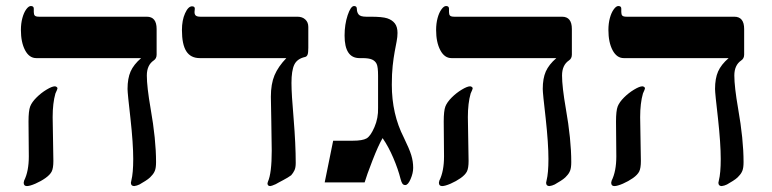

<svg xmlns="http://www.w3.org/2000/svg" viewBox="-20 -609 2577 641"><path d="M502.9 -426.8Q502.9 -413.6 493.2 -407.2Q470.2 -391.6 470.2 -356.9Q470.2 -319.3 482.9 -246.1Q501 -143.6 501 -67.9Q501 -48.8 497.1 -39.1Q493.2 -29.3 485.8 -22Q478 -11.7 454.6 1.5L445.8 6.8L437 10.3L428.2 12.2Q417 12.2 417 1L418.5 -6.3Q424.8 -31.2 424.8 -78.1Q424.8 -129.4 415.5 -213.9Q405.8 -297.9 405.8 -312Q405.8 -347.2 416 -370.4Q426.3 -393.6 451.2 -415H101.1Q77.6 -415 63.7 -441.4Q49.8 -467.8 49.8 -508.8Q49.8 -530.8 54.7 -548.8Q59.6 -566.9 67.6 -577.9Q75.7 -588.9 83 -588.9Q92.8 -588.9 92.8 -580.1V-568.8Q92.8 -560.5 96.2 -556.9Q99.6 -553.2 110.8 -553.2H470.2Q502.9 -553.2 502.9 -512.2ZM171.9 -314Q171.9 -311.5 165 -296.9Q155.8 -264.6 155.8 -217.8L158.2 -71.8Q158.2 -47.4 152.6 -36.4Q147 -25.4 131.8 -14.6Q116.7 -3.9 98.1 4.2Q79.6 12.2 69.8 12.2Q59.1 12.2 59.1 1L60.5 -5.9Q76.2 -37.1 76.2 -86.9L75.2 -203.1Q75.2 -239.3 80.8 -253.7Q86.4 -268.1 101.8 -283.4Q117.2 -298.8 135.5 -309.8Q153.8 -320.8 163.1 -320.8Q166 -320.8 168.9 -318.8Q171.9 -316.9 171.9 -314Z M1009.3 -449.2Q1009.3 -432.6 1006.8 -426.5Q1004.4 -420.4 999 -418.9Q972.2 -413.1 962.6 -393.3Q953.1 -373.5 953.1 -332Q953.1 -295.4 960.4 -211.4Q967.3 -127 967.3 -64.9Q967.3 -49.3 963.1 -40.5Q959 -31.7 952.1 -23.9Q947.8 -20.5 940.4 -16.1Q933.1 -11.7 925.3 -7.6Q917.5 -3.4 910.6 0.2Q903.8 3.9 900.4 5.9Q886.2 12.2 882.3 12.2Q873 12.2 873 2.9L874.5 -2.4Q887.2 -30.8 887.2 -106L885.7 -208.5L884.3 -286.1Q884.3 -328.6 896.5 -357.7Q908.7 -386.7 936 -415H647Q616.7 -415 602.1 -437.7Q587.4 -460.4 587.4 -508.8Q587.4 -541.5 597.9 -564.7Q608.4 -587.9 621.1 -587.9Q630.4 -587.9 630.4 -580.1L629.4 -568.8Q629.4 -560.5 633.8 -556.9Q638.2 -553.2 649.4 -553.2H973.1Q989.3 -553.2 999.3 -543.9Q1009.3 -534.7 1009.3 -519Z M1359.4 -48.8Q1359.4 -31.2 1350.8 -11.2Q1342.3 8.8 1333 8.8Q1327.1 8.8 1323.7 4.4Q1320.3 0 1317.4 -11.2Q1309.1 -44.4 1293 -82Q1276.9 -119.6 1257.3 -147.9Q1243.2 -124 1223.4 -73Q1203.6 -22 1197.3 0H1064L1092.3 -139.2H1157.2Q1190.4 -139.2 1203.9 -147Q1217.3 -154.8 1230.2 -184.8Q1243.2 -214.8 1242.2 -249V-356Q1242.2 -385.7 1237.5 -395.5Q1232.9 -405.3 1222.2 -410.2Q1211.4 -415 1189.9 -415H1180.2Q1130.4 -415 1130.4 -490.2Q1130.4 -527.3 1140.6 -558.1Q1150.9 -588.9 1162.1 -588.9Q1171.4 -588.9 1171.4 -579.1Q1171.4 -567.9 1177.5 -560.5Q1183.6 -553.2 1203.1 -553.2H1217.3Q1256.3 -553.2 1272.7 -547.9Q1289.1 -542.5 1298.1 -531Q1307.1 -519.5 1307.1 -499Q1307.1 -485.8 1304.2 -470.9Q1301.3 -456.1 1297.6 -436Q1293.9 -416 1291 -389.4Q1288.1 -362.8 1288.1 -326.2Q1288.1 -228 1328.1 -149.9Q1346.7 -111.8 1353 -91.1Q1359.4 -70.3 1359.4 -48.8Z M1889.2 -426.8Q1889.2 -413.6 1879.4 -407.2Q1856.4 -391.6 1856.4 -356.9Q1856.4 -319.3 1869.1 -246.1Q1887.2 -143.6 1887.2 -67.9Q1887.2 -48.8 1883.3 -39.1Q1879.4 -29.3 1872.1 -22Q1864.3 -11.7 1840.8 1.5L1832 6.8L1823.2 10.3L1814.5 12.2Q1803.2 12.2 1803.2 1L1804.7 -6.3Q1811 -31.2 1811 -78.1Q1811 -129.4 1801.8 -213.9Q1792 -297.9 1792 -312Q1792 -347.2 1802.2 -370.4Q1812.5 -393.6 1837.4 -415H1487.3Q1463.9 -415 1450 -441.4Q1436 -467.8 1436 -508.8Q1436 -530.8 1440.9 -548.8Q1445.8 -566.9 1453.9 -577.9Q1461.9 -588.9 1469.2 -588.9Q1479 -588.9 1479 -580.1V-568.8Q1479 -560.5 1482.4 -556.9Q1485.8 -553.2 1497.1 -553.2H1856.4Q1889.2 -553.2 1889.2 -512.2ZM1558.1 -314Q1558.1 -311.5 1551.3 -296.9Q1542 -264.6 1542 -217.8L1544.4 -71.8Q1544.4 -47.4 1538.8 -36.4Q1533.2 -25.4 1518.1 -14.6Q1502.9 -3.9 1484.4 4.2Q1465.8 12.2 1456.1 12.2Q1445.3 12.2 1445.3 1L1446.8 -5.9Q1462.4 -37.1 1462.4 -86.9L1461.4 -203.1Q1461.4 -239.3 1467 -253.7Q1472.7 -268.1 1488 -283.4Q1503.4 -298.8 1521.7 -309.8Q1540 -320.8 1549.3 -320.8Q1552.2 -320.8 1555.2 -318.8Q1558.1 -316.9 1558.1 -314Z M2464.4 -426.8Q2464.4 -413.6 2454.6 -407.2Q2431.6 -391.6 2431.6 -356.9Q2431.6 -319.3 2444.3 -246.1Q2462.4 -143.6 2462.4 -67.9Q2462.4 -48.8 2458.5 -39.1Q2454.6 -29.3 2447.3 -22Q2439.5 -11.7 2416 1.5L2407.2 6.8L2398.4 10.3L2389.6 12.2Q2378.4 12.2 2378.4 1L2379.9 -6.3Q2386.2 -31.2 2386.2 -78.1Q2386.2 -129.4 2377 -213.9Q2367.2 -297.9 2367.2 -312Q2367.2 -347.2 2377.4 -370.4Q2387.7 -393.6 2412.6 -415H2062.5Q2039.1 -415 2025.1 -441.4Q2011.2 -467.8 2011.2 -508.8Q2011.2 -530.8 2016.1 -548.8Q2021 -566.9 2029.1 -577.9Q2037.1 -588.9 2044.4 -588.9Q2054.2 -588.9 2054.2 -580.1V-568.8Q2054.2 -560.5 2057.6 -556.9Q2061 -553.2 2072.3 -553.2H2431.6Q2464.4 -553.2 2464.4 -512.2ZM2133.3 -314Q2133.3 -311.5 2126.5 -296.9Q2117.2 -264.6 2117.2 -217.8L2119.6 -71.8Q2119.6 -47.4 2114 -36.4Q2108.4 -25.4 2093.3 -14.6Q2078.1 -3.9 2059.6 4.2Q2041 12.2 2031.2 12.2Q2020.5 12.2 2020.5 1L2022 -5.9Q2037.6 -37.1 2037.6 -86.9L2036.6 -203.1Q2036.6 -239.3 2042.2 -253.7Q2047.9 -268.1 2063.2 -283.4Q2078.6 -298.8 2096.9 -309.8Q2115.2 -320.8 2124.5 -320.8Q2127.4 -320.8 2130.4 -318.8Q2133.3 -316.9 2133.3 -314Z"/></svg>

Font: Tinos
Style: Bold
Weight: 700
Designer: Steve Matteson
Foundry: Monotype Imaging Inc.
Version: Version 1.23